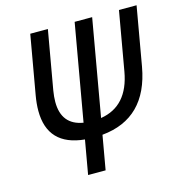

<svg xmlns="http://www.w3.org/2000/svg" viewBox="-104 -786 829 879"><g transform="rotate(-15 311.0 -346.5)"><path d="M248 -236.8 328.1 -693.4H411.1L331.1 -236.8Q461.9 -257.8 489.3 -415L538.1 -693.4H621.6L572.8 -415Q531.2 -181.2 317.4 -161.1L289.1 0H206.1L234.4 -161.1Q62 -177.7 62 -342.8Q62 -376 68.8 -415L117.7 -693.4H201.2L152.3 -415Q147.5 -386.2 147.5 -361.8Q147.5 -253.4 248 -236.8Z"/></g></svg>

Font: CaskaydiaCove NFP SemiLight
Style: Italic
Weight: 350
Italic angle: -10°
Designer: Aaron Bell
Foundry: Saja Typeworks
Version: Version 2111.001; VTT 6.35;Nerd Fonts 3.1.1